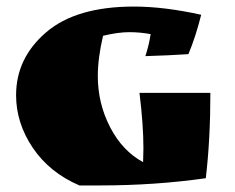

<svg xmlns="http://www.w3.org/2000/svg" viewBox="-20 -543 715 585"><path d="M416 -49 417 -91Q417 -162 405 -260H621Q621 -118 607 0Q452 22 286 22H222Q131 -17 80 -92.5Q29 -168 29 -253Q29 -366 120.5 -444.5Q212 -523 388 -523Q480 -523 593 -498Q576 -430 554 -378Q493 -374 423 -372Q434 -406 439 -439Q407 -445 373.5 -445Q340 -445 294 -434Q278 -366 278 -311Q278 -228 315.5 -155.5Q353 -83 416 -49Z"/></svg>

Font: Ruslan Display
Style: Regular
Weight: 400
Designer: Denis Masharov, Vladimir Rabdu
Foundry: Denis Masharov, Vladimir Rabdu
Version: Version 1.000; ttfautohint (v1.4.1)